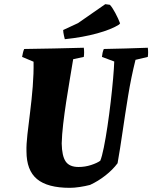

<svg xmlns="http://www.w3.org/2000/svg" viewBox="-20 -889 730 921"><path d="M315 12Q208 12 157.5 -30Q107 -72 107 -163Q106 -195 111.5 -244Q117 -293 124.5 -352Q132 -411 137 -473.5Q142 -536 141 -593L86 -616Q88 -626 90 -635.5Q92 -645 96 -654Q168 -655 239 -656.5Q310 -658 382 -660Q385 -638 382 -616L331 -605Q324 -562 315 -509Q306 -456 297.5 -400.5Q289 -345 283 -293.5Q277 -242 276 -201Q277 -141 295 -114.5Q313 -88 357 -88Q388 -88 417 -97.5Q446 -107 461 -118Q469 -137 478 -181.5Q487 -226 495.5 -283Q504 -340 511 -400Q518 -460 522.5 -511.5Q527 -563 528 -594L469 -616Q470 -626 472 -635.5Q474 -645 478 -654Q530 -655 583 -656.5Q636 -658 689 -660Q692 -638 689 -616L630 -602Q609 -518 594.5 -429Q580 -340 568 -257Q556 -174 544 -106Q521 -75 486 -47.5Q451 -20 412 -2Q389 4 362.5 8Q336 12 315 12ZM291 -701Q289 -709 287 -717Q285 -725 284 -733L283 -745L354 -778L485 -869L507 -866Q518 -855 533 -827Q548 -799 556 -777L551 -771Q515 -748 446.5 -729Q378 -710 291 -701Z"/></svg>

Font: Albura ExtraBold
Style: Italic
Weight: 758
Italic angle: -7°
Designer: Mercedes Jáuregui
Foundry: Omnibus-Type Team
Version: Version 1.000; ttfautohint (v1.8.3)